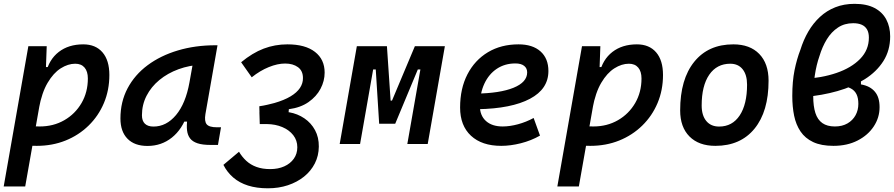

<svg xmlns="http://www.w3.org/2000/svg" viewBox="-25 -762 4733 1016"><path d="M108.4 224.6H-5.4L125 -517.6H222.2L217.8 -395ZM169.4 9.8Q135.3 9.8 101.8 7.1Q68.4 4.4 34.2 -0.5L85.9 -105Q116.2 -92.8 185.1 -92.8Q257.8 -92.8 315.4 -126Q373 -159.2 406.5 -216.8Q439.9 -274.4 439.9 -346.7Q439.9 -383.8 422.6 -404.3Q405.3 -424.8 373 -424.8Q335 -424.8 296.4 -400.4Q257.8 -376 227.1 -324Q196.3 -272 181.2 -189.5L200.2 -407.2H242.7L217.3 -373Q233.9 -446.8 285.9 -487.1Q337.9 -527.3 415.5 -527.3Q481 -527.3 517.3 -485.1Q553.7 -442.9 553.7 -365.2Q553.7 -285.2 524.9 -216.8Q496.1 -148.4 443.8 -97.4Q391.6 -46.4 321.8 -18.3Q252 9.8 169.4 9.8Z M755.4 10.3Q687 10.3 649.7 -27.8Q612.3 -65.9 612.3 -135.3Q612.3 -223.1 650.1 -294.7Q688 -366.2 756.3 -417Q824.7 -467.8 916.3 -495.1Q1007.8 -522.5 1115.2 -522.5H1126L1062 -158.2Q1055.7 -120.6 1068.6 -104.5Q1081.5 -88.4 1123.5 -88.4H1144.5L1128.4 4.9H1088.4Q1045.9 4.9 1019.8 -3.9Q993.7 -12.7 980.7 -29.8Q967.8 -46.9 964.8 -72.3Q961.9 -97.7 966.3 -131.3L995.6 -118.7H939L966.3 -158.2Q939.9 -78.1 884.5 -33.9Q829.1 10.3 755.4 10.3ZM787.1 -92.3Q855.5 -92.3 906.5 -153.3Q957.5 -214.4 977.5 -325.7L1002.9 -467.3L1044.4 -419.9Q978 -417 919.9 -395.8Q861.8 -374.5 818.4 -338.6Q774.9 -302.7 750.5 -255.1Q726.1 -207.5 726.1 -151.9Q726.1 -122.6 741.7 -107.4Q757.3 -92.3 787.1 -92.3Z M1392.6 234.4Q1333.5 234.4 1287.8 220Q1242.2 205.6 1209.7 177.7Q1177.2 149.9 1157.2 110.4L1239.7 41Q1255.9 68.4 1278.3 89.1Q1300.8 109.9 1332 121.3Q1363.3 132.8 1404.8 132.8Q1446.8 132.8 1479 118.4Q1511.2 104 1529.8 77.9Q1548.3 51.8 1548.3 17.1Q1548.3 -19 1526.9 -46.6Q1505.4 -74.2 1468.8 -89.6Q1432.1 -105 1387.2 -105.5Q1379.4 -105.5 1370.1 -105.5Q1360.8 -105.5 1349.6 -105.5L1347.7 -168H1504.9Q1549.8 -160.2 1585.7 -135.7Q1621.6 -111.3 1642.1 -73.2Q1662.6 -35.2 1662.1 13.7Q1661.6 62.5 1640.9 103Q1620.1 143.6 1583.5 172.9Q1546.9 202.1 1498.3 218.3Q1449.7 234.4 1392.6 234.4ZM1349.6 -105.5 1347.2 -199.7Q1370.6 -203.1 1390.4 -207.8Q1410.2 -212.4 1426.8 -216.8Q1479 -231.9 1512.5 -252Q1545.9 -272 1562.3 -296.6Q1578.6 -321.3 1578.1 -349.1Q1578.1 -387.2 1551.8 -406.5Q1525.4 -425.8 1483.9 -425.8Q1443.8 -425.8 1397.5 -407Q1351.1 -388.2 1307.1 -353L1251 -432.6Q1310.5 -481.9 1370.1 -504.6Q1429.7 -527.3 1496.1 -527.3Q1590.3 -527.3 1641.6 -487.5Q1692.9 -447.8 1692.9 -377.9Q1692.9 -333.5 1671.1 -292.2Q1649.4 -251 1607.4 -221.7Q1565.4 -192.4 1503.4 -184.1L1500 -135.3Z M2009.8 -107.4 2043.5 -229.5H2049.3L2170.4 -517.6H2237.3L2215.8 -394.5H2186L2066.4 -107.4ZM1772.5 0 1863.3 -517.6H1971.2L1880.4 0ZM1981.4 -107.4 1963.4 -394.5H1933.6L1955.1 -517.6H2022.5L2042 -229.5H2045.9L2032.7 -107.4ZM2130.4 0 2221.2 -517.6H2329.1L2238.3 0Z M2634.8 -92.8Q2672.9 -92.8 2716.1 -104.5Q2759.3 -116.2 2798.8 -137.7L2832.5 -44.4Q2785.2 -17.6 2731 -3.9Q2676.8 9.8 2627.4 9.8Q2524.9 9.8 2467.3 -43.7Q2409.7 -97.2 2409.7 -192.9Q2409.7 -293.5 2448.5 -368.7Q2487.3 -443.8 2556.9 -485.6Q2626.5 -527.3 2718.8 -527.3Q2793.5 -527.3 2835.2 -490Q2877 -452.6 2877 -386.2Q2877 -291 2779.5 -239.3Q2682.1 -187.5 2503.4 -184.1L2490.2 -266.6Q2620.1 -268.1 2692.4 -297.6Q2764.6 -327.1 2764.6 -378.9Q2764.6 -400.9 2748.5 -413.6Q2732.4 -426.3 2702.1 -426.3Q2646.5 -426.3 2604.2 -398.2Q2562 -370.1 2538.3 -319.6Q2514.6 -269 2514.2 -201.7Q2514.6 -150.4 2546.6 -121.6Q2578.6 -92.8 2634.8 -92.8Z M3038.1 224.6H2924.3L3054.7 -517.6H3151.9L3147.5 -395ZM3099.1 9.8Q3064.9 9.8 3031.5 7.1Q2998 4.4 2963.9 -0.5L3015.6 -105Q3045.9 -92.8 3114.7 -92.8Q3187.5 -92.8 3245.1 -126Q3302.7 -159.2 3336.2 -216.8Q3369.6 -274.4 3369.6 -346.7Q3369.6 -383.8 3352.3 -404.3Q3335 -424.8 3302.7 -424.8Q3264.6 -424.8 3226.1 -400.4Q3187.5 -376 3156.7 -324Q3126 -272 3110.8 -189.5L3129.9 -407.2H3172.4L3147 -373Q3163.6 -446.8 3215.6 -487.1Q3267.6 -527.3 3345.2 -527.3Q3410.6 -527.3 3447 -485.1Q3483.4 -442.9 3483.4 -365.2Q3483.4 -285.2 3454.6 -216.8Q3425.8 -148.4 3373.5 -97.4Q3321.3 -46.4 3251.5 -18.3Q3181.6 9.8 3099.1 9.8Z M3760.7 9.8Q3672.9 9.8 3623.5 -39.8Q3574.2 -89.4 3574.2 -177.7Q3574.2 -342.8 3648.7 -435.1Q3723.1 -527.3 3855.5 -527.3Q3943.4 -527.3 3992.7 -476.6Q4042 -425.8 4042 -335Q4042 -172.4 3967.8 -81.3Q3893.6 9.8 3760.7 9.8ZM3780.3 -92.3Q3850.1 -92.3 3889.2 -151.1Q3928.2 -210 3928.2 -314Q3928.2 -366.2 3904.8 -395.5Q3881.3 -424.8 3839.4 -424.8Q3768.1 -424.8 3728 -366.5Q3688 -308.1 3688 -203.6Q3688 -151.4 3712.4 -121.8Q3736.8 -92.3 3780.3 -92.3Z M4232.4 -249 4225.6 -344.2Q4322.8 -349.1 4401.4 -376Q4480 -402.8 4526.4 -450.2Q4572.8 -497.6 4572.8 -563Q4572.8 -589.4 4563 -606.2Q4553.2 -623 4534.9 -631.1Q4516.6 -639.2 4489.7 -639.2Q4443.8 -639.2 4409.2 -616.2Q4374.5 -593.3 4350.3 -554Q4326.2 -514.6 4311.5 -465.8Q4294.9 -418.9 4286.6 -362.3Q4278.3 -305.7 4278.3 -253.4Q4278.3 -199.7 4289.8 -164.1Q4301.3 -128.4 4326.7 -110.6Q4352.1 -92.8 4393.1 -92.8Q4431.6 -92.8 4459.5 -108.9Q4487.3 -125 4502.2 -152.1Q4517.1 -179.2 4517.1 -212.4Q4517.1 -243.7 4507.3 -263.4Q4497.6 -283.2 4477.5 -293.9Q4457.5 -304.7 4425.3 -308.1L4530.8 -343.3V-315.4Q4555.7 -311 4574 -301.3Q4592.3 -291.5 4604.7 -276.6Q4617.2 -261.7 4623.3 -241.5Q4629.4 -221.2 4629.4 -194.8Q4629.4 -139.6 4598.6 -93Q4567.9 -46.4 4512.9 -18.3Q4458 9.8 4385.3 9.8Q4320.3 9.8 4277.8 -10.3Q4235.4 -30.3 4211.2 -66.2Q4187 -102.1 4177.2 -149.9Q4167.5 -197.8 4167.5 -254.4Q4167.5 -331.1 4179.4 -390.4Q4191.4 -449.7 4210.4 -498.5Q4226.6 -550.8 4252.4 -595.2Q4278.3 -639.6 4314 -672.6Q4349.6 -705.6 4395.3 -723.6Q4440.9 -741.7 4497.1 -741.7Q4561 -741.7 4602.8 -719.7Q4644.5 -697.8 4665 -658.7Q4685.5 -619.6 4685.5 -569.3Q4685.5 -495.6 4649.7 -439Q4613.8 -382.3 4551 -342.8Q4488.3 -303.2 4406.5 -280Q4324.7 -256.8 4232.4 -249Z"/></svg>

Font: Cascadia Mono Medium
Style: Italic
Weight: 500
Italic angle: -10°
Monospace: yes
Designer: Aaron Bell
Foundry: Saja Typeworks
Version: Version 2407.024